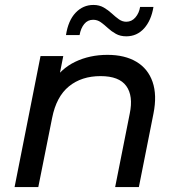

<svg xmlns="http://www.w3.org/2000/svg" viewBox="-20 -757 721 777"><path d="M415 -535Q485 -535 532 -507Q579 -479 597.5 -425.5Q616 -372 601 -297L542 0H446L505 -297Q520 -369 491 -409Q462 -449 387 -449Q310 -449 259 -407.5Q208 -366 191 -280L135 0H39L144 -530H236L206 -378L188 -419Q226 -479 284.5 -507Q343 -535 415 -535ZM491 -610Q467 -610 449 -620Q431 -630 416.5 -643.5Q402 -657 388 -667Q374 -677 357 -677Q335 -677 321 -660Q307 -643 302 -615H247Q256 -674 286 -705.5Q316 -737 358 -737Q382 -737 400 -726.5Q418 -716 432.5 -702.5Q447 -689 461 -679Q475 -669 491 -669Q513 -669 528 -686.5Q543 -704 547 -729H601Q592 -674 563 -642Q534 -610 491 -610Z"/></svg>

Font: MOST Montserrat Medium
Style: Italic
Weight: 500
Italic angle: -11.3°
Designer: Julieta Ulanovsky
Foundry: Julieta Ulanovsky
Version: Version 8.000;March 11, 2024;FontCreator 15.0.0.2926 64-bit